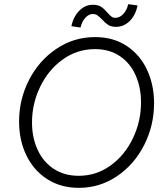

<svg xmlns="http://www.w3.org/2000/svg" viewBox="-20 -907 802 934"><path d="M72.8 -315.9Q72.8 -423.3 121.1 -517.8Q169.4 -612.3 254.2 -669.4Q338.9 -726.6 442.4 -726.6Q531.7 -726.6 596.7 -683.3Q661.6 -640.1 695.6 -566.9Q729.5 -493.7 729.5 -404.8Q729.5 -296.9 681.6 -202.1Q633.8 -107.4 549.8 -50.3Q465.8 6.8 363.3 6.8Q275.9 6.8 210 -35.4Q144 -77.6 108.4 -151.1Q72.8 -224.6 72.8 -315.9ZM666 -408.2Q666 -481 640.1 -540Q614.3 -599.1 563.7 -633.5Q513.2 -668 441.9 -668Q355 -668 284.9 -617.4Q214.8 -566.9 175.3 -484.6Q135.7 -402.3 135.7 -311.5Q135.7 -237.3 163.1 -178.2Q190.4 -119.1 241.7 -85.4Q293 -51.8 362.8 -51.8Q448.7 -51.8 518.1 -102.1Q587.4 -152.3 626.7 -234.6Q666 -316.9 666 -408.2ZM431.6 -883.8Q457 -883.8 472.2 -873.8Q487.3 -863.8 502.9 -845.2Q514.6 -832 522.2 -826.2Q529.8 -820.3 541 -820.3Q563 -820.3 580.6 -839.8Q598.1 -859.4 603.5 -886.7L649.4 -880.4Q639.6 -833.5 611.1 -804.9Q582.5 -776.4 543.9 -776.4Q521 -776.4 506.6 -785.6Q492.2 -794.9 476.6 -812Q463.4 -825.7 453.9 -832.3Q444.3 -838.9 431.2 -838.9Q411.6 -838.9 395 -820.3Q378.4 -801.8 371.6 -772.9L327.1 -779.8Q337.4 -826.7 366 -855.2Q394.5 -883.8 431.6 -883.8Z"/></svg>

Font: Reddit Sans Chocolate Light
Style: Italic
Weight: 300
Italic angle: -11.25°
Designer: Stephen Hutchings
Version: Version 1.013